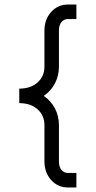

<svg xmlns="http://www.w3.org/2000/svg" viewBox="-20 -785 422 847"><path d="M176 -491V-650Q176 -699 205.5 -732Q235 -765 280 -765H317V-701H280Q262 -701 251 -687.5Q240 -674 240 -650V-491Q240 -451 222.5 -417.5Q205 -384 173 -362Q205 -340 222.5 -306.5Q240 -273 240 -233V-73Q240 -49 251 -35.5Q262 -22 280 -22H317V42H280Q235 42 205.5 9Q176 -24 176 -73V-233Q176 -276 145.5 -303Q115 -330 65 -330V-394Q115 -394 145.5 -421Q176 -448 176 -491Z"/></svg>

Font: SUITE
Style: Regular
Weight: 400
Designer: Sun
Foundry: Sun
Version: Version 2.040